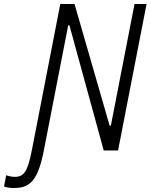

<svg xmlns="http://www.w3.org/2000/svg" viewBox="-112 -750 752 957"><path d="M106.5 0 228 -624H234L405 0H476.5L618.5 -730H558.5L440.5 -123.5H434.5L259.5 -730H188.5L46.5 0C27 99 10 131.5 -37.5 131.5C-52 131.5 -67 128.5 -81 123.5L-92 179.5C-79.5 184 -66 187 -42.5 187C34.5 187 76.5 154.5 106.5 0Z"/></svg>

Font: Monaspace Neon ExtraLight
Style: Italic
Weight: 200
Italic angle: -11°
Designer: Riley Cran & the Lettermatic Team
Foundry: Lettermatic
Version: Version 1.200 (Monaspace Neon)